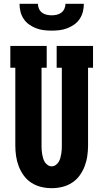

<svg xmlns="http://www.w3.org/2000/svg" viewBox="-20 -975 540 1003"><path d="M250 8Q222 8 195 1.5Q168 -5 144.5 -20Q121 -35 104.5 -57.5Q88 -80 78 -106Q68 -132 64 -159.5Q60 -187 60 -215V-621H34V-735H224V-621H197V-215Q197 -204 197.5 -193Q198 -182 200 -171Q202 -160 205 -149Q208 -138 214 -128.5Q220 -119 229.5 -112.5Q239 -106 250 -106Q261 -106 270.5 -112.5Q280 -119 286 -128.5Q292 -138 295 -149Q298 -160 300 -171Q302 -182 302.5 -193Q303 -204 303 -215V-621H276V-735H466V-621H440V-215Q440 -187 436 -159.5Q432 -132 422 -106Q412 -80 395.5 -57.5Q379 -35 355.5 -20Q332 -5 305 1.5Q278 8 250 8ZM250 -815Q229 -815 208.5 -817.5Q188 -820 168.5 -827.5Q149 -835 132 -847Q115 -859 103.5 -876.5Q92 -894 87 -914Q82 -934 82 -955H178Q178 -942 183.5 -929.5Q189 -917 199.5 -909Q210 -901 223.5 -898Q237 -895 250 -895Q263 -895 276.5 -898Q290 -901 300.5 -909Q311 -917 316.5 -929.5Q322 -942 322 -955H418Q418 -934 413 -914Q408 -894 396.5 -876.5Q385 -859 368 -847Q351 -835 331.5 -827.5Q312 -820 291.5 -817.5Q271 -815 250 -815Z"/></svg>

Font: Iosevka Curly Slab Heavy
Style: Regular
Weight: 900
Monospace: yes
Designer: Belleve Invis
Foundry: Belleve Invis
Version: Version 22.1.2; ttfautohint (v1.8.4)